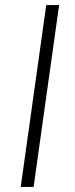

<svg xmlns="http://www.w3.org/2000/svg" viewBox="-20 -740 296 760"><path d="M214 -720 113 0H62L163 -720Z"/></svg>

Font: Chivo Thin Italic
Style: Regular
Weight: 100
Italic angle: -8.05°
Designer: Hector Gatti
Foundry: Omnibus-Type
Version: Version 1.007